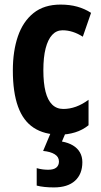

<svg xmlns="http://www.w3.org/2000/svg" viewBox="-20 -577 439 837"><path d="M241 10Q173 10 127 -20Q81 -50 58.5 -112.5Q36 -175 36 -270Q36 -354 58 -418.5Q80 -483 126 -520Q172 -557 244 -557Q284 -557 316.5 -548Q349 -539 377 -521L341 -417Q319 -431 297 -438Q275 -445 253 -445Q226 -445 207.5 -425Q189 -405 179 -366.5Q169 -328 169 -271Q169 -215 178.5 -177.5Q188 -140 207.5 -121Q227 -102 256 -102Q284 -102 311.5 -112Q339 -122 366 -142V-31Q340 -10 307.5 0Q275 10 241 10ZM339 130Q339 182 307 211Q275 240 215 240Q193 240 174 238Q155 236 140 232V156Q154 160 166.5 161.5Q179 163 190 163Q214 163 225.5 153.5Q237 144 237 127Q237 107 218.5 95.5Q200 84 168 81L202 0H267L250 40Q278 45 298 57Q318 69 328.5 87.5Q339 106 339 130Z"/></svg>

Font: Noto Sans Khmer ExtraCondensed
Style: Bold
Weight: 700
Width: 2
Designer: Danh Hong and the Monotype Design Team
Foundry: Monotype Imaging Inc.
Version: Version 2.004